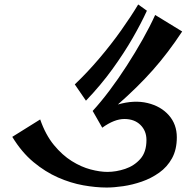

<svg xmlns="http://www.w3.org/2000/svg" viewBox="-20 -833 866 860"><path d="M458 7Q409 7 353 -3Q297 -13 240 -38Q183 -63 130 -107Q77 -151 35 -220L160 -298Q184 -229 221.5 -183.5Q259 -138 301.5 -111.5Q344 -85 386 -74Q428 -63 461 -63Q500 -63 540.5 -76.5Q581 -90 608.5 -121Q636 -152 636 -206Q636 -247 609 -273.5Q582 -300 537 -300Q492 -300 438 -261L398 -331L395 -336Q431 -375 470.5 -427.5Q510 -480 548 -539Q586 -598 619 -656.5Q652 -715 675 -766L796 -692Q732 -595 664 -518.5Q596 -442 508 -365Q581 -386 641 -371.5Q701 -357 736.5 -316.5Q772 -276 772 -218Q772 -163 750.5 -124Q729 -85 693 -59.5Q657 -34 615 -19.5Q573 -5 531.5 1Q490 7 458 7ZM365 -382 315 -455Q370 -507 424 -570.5Q478 -634 523 -697.5Q568 -761 599 -813L638 -785Q613 -730 574.5 -663Q536 -596 484 -524Q432 -452 365 -382Z"/></svg>

Font: Marhey
Style: Regular
Weight: 400
Designer: Nur Syamsi & Bustanul Arifin
Foundry: Namelatype
Version: Version 1.000; ttfautohint (v1.8.4.7-5d5b)